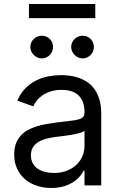

<svg xmlns="http://www.w3.org/2000/svg" viewBox="-20 -929 604 962"><path d="M237.2 12.8Q198.5 12.8 164.4 1.6Q130.3 -9.6 105.3 -31.1Q80.3 -52.6 65.7 -83.8Q51.1 -115.1 51.1 -154.8Q51.1 -186.1 59.8 -209.2Q68.5 -232.2 83.6 -249.1Q98.7 -266 119.1 -277.2Q139.6 -288.4 163 -295.6Q186.4 -302.9 212 -307.5Q237.6 -312.1 262.8 -315.3Q300.1 -320.3 326.7 -323Q353.3 -325.6 370.4 -329.9Q387.4 -334.2 395.4 -342Q403.4 -349.8 403.4 -365.1V-367.9Q403.4 -420.5 374.8 -449.6Q346.2 -478.7 288.4 -478.7Q258.5 -478.7 235.1 -471.4Q211.6 -464.1 194.2 -452.4Q176.8 -440.7 165.1 -426Q153.4 -411.2 146.3 -396.3L66.8 -424.7Q82.7 -462 107.4 -486.7Q132.1 -511.4 161.4 -525.9Q190.7 -540.5 222.7 -546.5Q254.6 -552.6 285.5 -552.6Q302.9 -552.6 324.6 -550.2Q346.2 -547.9 368.6 -541Q391 -534.1 412.5 -521Q433.9 -507.8 450.5 -486.3Q467 -464.8 477.1 -433.8Q487.2 -402.7 487.2 -359.4V0H403.4V-73.9H399.1Q392.8 -60.7 380 -45.5Q367.2 -30.2 347.5 -17.2Q327.8 -4.3 300.4 4.3Q273.1 12.8 237.2 12.8ZM250 -62.5Q287.3 -62.5 315.9 -74Q344.5 -85.6 364 -104.4Q383.5 -123.2 393.5 -147.5Q403.4 -171.9 403.4 -197.4V-274.1Q399.9 -269.9 390.3 -266.2Q380.7 -262.4 367.5 -259.4Q354.4 -256.4 339 -253.7Q323.5 -251.1 308.6 -249.1Q293.7 -247.2 280.5 -245.6Q267.4 -244 258.5 -242.9Q234 -239.7 211.6 -233.8Q189.3 -228 172.2 -217.5Q155.2 -207 145.1 -190.9Q134.9 -174.7 134.9 -150.6Q134.9 -128.9 143.5 -112.4Q152 -95.9 167.4 -84.7Q182.9 -73.5 204 -68Q225.1 -62.5 250 -62.5ZM457.4 -838.1H125V-909.1H457.4ZM188.9 -636.4Q177.9 -636.4 167.6 -641Q157.3 -645.6 149.3 -653.6Q141.3 -661.6 136.7 -671.9Q132.1 -682.2 132.1 -693.2Q132.1 -705.6 136.7 -715.9Q141.3 -726.2 149.3 -733.8Q157.3 -741.5 167.6 -745.7Q177.9 -750 188.9 -750Q201.3 -750 211.6 -745.7Q221.9 -741.5 229.6 -733.8Q237.2 -726.2 241.5 -715.9Q245.7 -705.6 245.7 -693.2Q245.7 -682.2 241.5 -671.9Q237.2 -661.6 229.6 -653.6Q221.9 -645.6 211.6 -641Q201.3 -636.4 188.9 -636.4ZM393.5 -636.4Q382.5 -636.4 372.2 -641Q361.9 -645.6 353.9 -653.6Q345.9 -661.6 341.3 -671.9Q336.6 -682.2 336.6 -693.2Q336.6 -705.6 341.3 -715.9Q345.9 -726.2 353.9 -733.8Q361.9 -741.5 372.2 -745.7Q382.5 -750 393.5 -750Q405.9 -750 416.2 -745.7Q426.5 -741.5 434.1 -733.8Q441.8 -726.2 446 -715.9Q450.3 -705.6 450.3 -693.2Q450.3 -682.2 446 -671.9Q441.8 -661.6 434.1 -653.6Q426.5 -645.6 416.2 -641Q405.9 -636.4 393.5 -636.4Z"/></svg>

Font: Interop
Style: Regular
Weight: 400
Designer: Rasmus Andersson, Google, Jang Haemin
Foundry: jhaemin
Version: Version 1.008